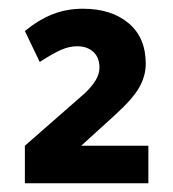

<svg xmlns="http://www.w3.org/2000/svg" viewBox="-20 -828 397 440"><path d="M37 -408V-494L174 -614Q191 -630 199.5 -644.5Q208 -659 208 -673Q208 -696 194 -709Q180 -722 157 -722Q139 -722 120.5 -714Q102 -706 71 -686L37 -757Q69 -783 101 -795.5Q133 -808 170 -808Q235 -808 274.5 -775Q314 -742 314 -682Q314 -654 299 -627.5Q284 -601 242 -563L166 -494H320V-408Z"/></svg>

Font: Gantari
Style: Bold
Weight: 700
Designer: Anugrah Pasau
Foundry: Lafontype
Version: Version 1.000; ttfautohint (v1.6)